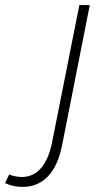

<svg xmlns="http://www.w3.org/2000/svg" viewBox="-161 -541 423 755"><path d="M-78 155Q-32 156 -1.5 122Q29 88 43 23L151 -521H192L83 31Q67 111 27.5 152.5Q-12 194 -72 194Q-110 194 -141 179L-125 145Q-108 153 -78 155Z"/></svg>

Font: Gontserrat ExtraLight
Style: Italic
Weight: 275
Italic angle: -11.3°
Designer: Julieta Ulanovsky
Foundry: Julieta Ulanovsky
Version: Version 6.001